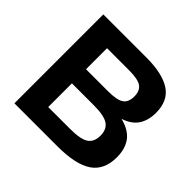

<svg xmlns="http://www.w3.org/2000/svg" viewBox="-163 -844 1020 1020"><g transform="rotate(45 347.0 -334.0)"><path d="M656 -182Q656 -87 592 -43.5Q528 0 391 0H68V-668H391Q512 -668 574 -627.5Q636 -587 636 -496Q636 -440 611 -401.5Q586 -363 529 -344Q596 -327 626 -286.5Q656 -246 656 -182ZM513 -202Q513 -249 482 -270Q451 -291 374 -291H209V-113H374Q451 -113 482 -133.5Q513 -154 513 -202ZM493 -476Q493 -518 467.5 -536.5Q442 -555 374 -555H209V-397H374Q441 -397 467 -415Q493 -433 493 -476Z"/></g></svg>

Font: Celebes
Style: Bold
Weight: 700
Designer: Anugrah Pasau
Foundry: Lafontype
Version: Version 1.000; ttfautohint (v1.8.4)